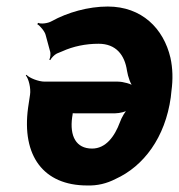

<svg xmlns="http://www.w3.org/2000/svg" viewBox="-20 -559 548 588"><path d="M120 -451 133 -403C136 -395 134 -382 131 -376L134 -375C137 -381 146 -391 154 -395L171 -402C204 -417 242 -425 282 -425C335 -425 362 -391 369 -342C372 -324 380 -299 390 -291L392 -294C383 -302 357 -309 341 -309H117C98 -309 70 -320 61 -330L59 -328C68 -318 75 -288 72 -269L66 -229C46 -82 113 9 247 9C278 10 307 3 334 -11C420 -50 486 -138 503 -261L505 -280C510 -316 509 -350 502 -382C481 -472 414 -539 310 -539C250 -539 187 -521 138 -494C126 -487 104 -485 97 -489L94 -485C102 -481 118 -462 120 -451ZM201 -200 202 -206C202 -209 204 -215 202 -216L199 -214C200 -212 206 -212 209 -212H333C346 -212 367 -217 376 -224L374 -228C365 -221 352 -199 347 -184C331 -141 304 -104 262 -104C213 -104 193 -142 201 -200Z"/></svg>

Font: Asimov
Style: EdgeNarIt
Weight: 500
Designer: Google
Version: Version 2.000980: 2014